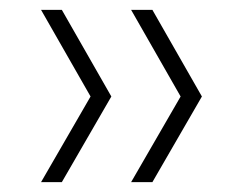

<svg xmlns="http://www.w3.org/2000/svg" viewBox="-20 -481 490 388"><path d="M245 -113 345 -286 245 -461H288L388 -286L288 -113ZM63 -113 163 -286 63 -461H105L205 -286L105 -113Z"/></svg>

Font: Gantari ExtraLight
Style: Regular
Weight: 250
Designer: Anugrah Pasau
Foundry: Lafontype
Version: Version 1.000